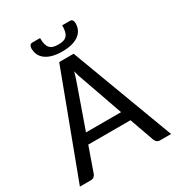

<svg xmlns="http://www.w3.org/2000/svg" viewBox="-190 -924 959 1042"><g transform="rotate(-30 289.5 -403.0)"><path d="M3.9 0ZM575.2 0H506.3Q494.6 0 487.5 -5.9Q480.5 -11.7 476.6 -20.5L421.9 -174.8H157.2L103 -21Q100.1 -12.7 92 -6.3Q84 0 72.8 0H3.9L244.6 -641.6H335ZM179.7 -238.3H399.4L308.6 -496.6Q303.7 -508.3 298.8 -523.9Q293.9 -539.6 289.6 -557.6Q284.7 -539.1 279.8 -523.4Q274.9 -507.8 270.5 -496.1ZM289.6 -726.1Q308.6 -726.1 321.8 -730.2Q335 -734.4 343 -743.9Q351.1 -753.4 354.7 -768.6Q358.4 -783.7 358.4 -806.2H408.7Q418 -806.2 422.6 -798.3Q427.2 -790.5 427.2 -780.8Q427.2 -733.4 390.9 -708Q354.5 -682.6 289.6 -682.6Q224.1 -682.6 187.5 -708Q150.9 -733.4 150.9 -780.8Q150.9 -790.5 155.5 -798.3Q160.2 -806.2 169.4 -806.2H219.7Q219.7 -783.7 223.4 -768.6Q227.1 -753.4 235.4 -743.9Q243.7 -734.4 256.8 -730.2Q270 -726.1 289.6 -726.1Z"/></g></svg>

Font: Carlito
Style: Regular
Weight: 400
Designer: Lukasz Dziedzic
Foundry: tyPoland Lukasz Dziedzic
Version: Version 1.104